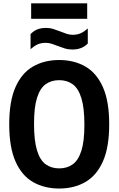

<svg xmlns="http://www.w3.org/2000/svg" viewBox="-20 -1104 700 1134"><path d="M329.5 9.5Q241.5 9.5 175 -28.8Q108.5 -67 71.5 -150.5Q34.5 -234 34.5 -370Q34.5 -506 71.5 -589.5Q108.5 -673 175 -711.2Q241.5 -749.5 329.5 -749.5Q417.5 -749.5 484 -711.2Q550.5 -673 587.8 -589.5Q625 -506 625 -370Q625 -234 587.8 -150.5Q550.5 -67 484 -28.8Q417.5 9.5 329.5 9.5ZM329.5 -109.5Q376 -109.5 409.2 -133.2Q442.5 -157 460.5 -213.2Q478.5 -269.5 478.5 -366.5Q478.5 -467 460.5 -524.8Q442.5 -582.5 409.2 -606.5Q376 -630.5 329.5 -630.5Q283.5 -630.5 250 -606.8Q216.5 -583 198.8 -526.8Q181 -470.5 181 -373.5Q181 -273 198.8 -215.2Q216.5 -157.5 250 -133.5Q283.5 -109.5 329.5 -109.5ZM407.5 -811.5Q383 -811.5 361.8 -818.2Q340.5 -825 321 -832.5Q303.5 -839.5 286 -845.2Q268.5 -851 250 -851Q222 -851 201.5 -841.5Q181 -832 160.5 -813.5V-902.5Q178 -921 199.8 -930Q221.5 -939 251.5 -939Q276 -939 297.2 -932Q318.5 -925 338 -917.5Q355.5 -910.5 373 -904.5Q390.5 -898.5 409 -898.5Q437 -898.5 457.5 -908Q478 -917.5 498.5 -936V-847Q465 -811.5 407.5 -811.5ZM164 -993V-1084.5H495V-993Z"/></svg>

Font: Encode Sans Condensed
Style: Bold
Weight: 700
Width: 3
Designer: Multiple Designers
Foundry: Impallari Type
Version: Version 3.000; ttfautohint (v1.8.3) -l 8 -r 50 -G 200 -x 14 